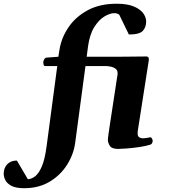

<svg xmlns="http://www.w3.org/2000/svg" viewBox="-177 -788 899 1024"><path d="M-47.4 215.8Q-91.8 215.8 -115.5 203.4Q-139.2 190.9 -148.2 173.1Q-157.2 155.3 -157.2 138.7Q-157.2 119.6 -149.2 103.5Q-141.1 87.4 -125.2 77.9Q-109.4 68.4 -86.9 68.4L-28.3 168Q-9.3 167 10.3 152.3Q29.8 137.7 46.1 99.6Q62.5 61.5 71.8 -9.8L128.4 -435.5H63Q57.1 -436 55.2 -444.8Q53.2 -453.6 54.2 -459.5Q56.2 -468.8 60.1 -473.6Q64 -478.5 68.8 -480.5L134.3 -485.4L140.6 -524.9Q150.9 -587.4 188.5 -642.8Q226.1 -698.2 290.5 -733.2Q355 -768.1 445.3 -768.1Q501.5 -768.1 536.1 -753.7Q570.8 -739.3 586.7 -717.5Q602.5 -695.8 602.5 -673.3Q602.5 -643.6 585 -623.8Q567.4 -604 510.3 -604L459 -709.5Q449.2 -717.8 432.6 -717.8Q409.2 -717.8 379.6 -700Q350.1 -682.1 325.7 -643.3Q301.3 -604.5 292.5 -540.5L285.2 -485.4H440.4Q452.6 -485.4 478 -485.6Q503.4 -485.8 531.2 -486.1Q559.1 -486.3 580.3 -486.6Q601.6 -486.8 605.5 -486.8Q609.4 -486.8 613.5 -482.9Q617.7 -479 616.7 -467.3L557.1 -85.4H557.6Q557.1 -82.5 557.1 -76.7Q557.1 -61 565.7 -55.7Q574.2 -50.3 585.4 -50.3Q593.8 -50.3 602.5 -51.8Q611.3 -53.2 618.2 -54.7Q623 -55.7 625 -55.7Q631.8 -55.7 636.7 -41.5Q637.2 -40 637.2 -37.1Q637.2 -31.7 634.5 -25.4Q631.8 -19 625 -16.6Q601.1 -8.8 565.7 -3.7Q530.3 1.5 498.8 3.9Q467.3 6.3 454.1 6.3Q418.5 6.3 408.4 -10.7Q398.4 -27.8 398.4 -41.5Q398.4 -46.4 399.2 -53.5Q399.9 -60.5 402.3 -78.1Q404.8 -95.7 410.2 -131.1Q415.5 -166.5 424.8 -226.6Q434.1 -286.6 448.2 -379.9Q449.2 -384.8 449.7 -388.9Q450.2 -393.1 450.2 -397Q450.2 -413.1 439.9 -421.1Q429.7 -429.2 416 -432.1Q402.3 -435.1 391.6 -435.5H278.8L224.1 -27.3Q215.8 35.2 180.7 90.8Q145.5 146.5 87.4 181.2Q29.3 215.8 -47.4 215.8Z"/></svg>

Font: Gelasio
Style: Italic
Weight: 400
Italic angle: -8.5°
Designer: Eben Sorkin
Foundry: Eben Sorkin
Version: Version 1.008